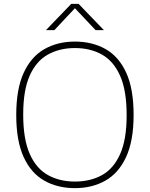

<svg xmlns="http://www.w3.org/2000/svg" viewBox="-20 -964 775 993"><path d="M367.5 9Q277.5 9 209 -29.8Q140.5 -68.5 102.2 -152Q64 -235.5 64 -370Q64 -504.5 102.8 -588Q141.5 -671.5 210 -710.2Q278.5 -749 367.5 -749Q457.5 -749 526 -710.2Q594.5 -671.5 632.8 -588Q671 -504.5 671 -370Q671 -235.5 632.2 -152Q593.5 -68.5 525 -29.8Q456.5 9 367.5 9ZM367.5 -25Q447 -25 507.2 -58.2Q567.5 -91.5 601.2 -167Q635 -242.5 635 -368Q635 -496 601.2 -572Q567.5 -648 507.2 -681.8Q447 -715.5 367.5 -715.5Q288.5 -715.5 228 -682Q167.5 -648.5 133.8 -573.2Q100 -498 100 -372Q100 -244 133.8 -168Q167.5 -92 228 -58.5Q288.5 -25 367.5 -25ZM217.5 -808 348.5 -944H386.5L517.5 -808H474.5L367.5 -921.5L261 -808Z"/></svg>

Font: Encode Sans SmExp Th
Style: Regular
Weight: 100
Width: 6
Designer: Multiple Designers
Foundry: Impallari Type
Version: Version 3.002; ttfautohint (v1.8.3) -l 8 -r 50 -G 200 -x 14 